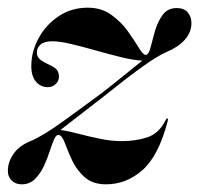

<svg xmlns="http://www.w3.org/2000/svg" viewBox="-24 -471 518 500"><path d="M129 -119.5Q122.5 -121 117 -108.5Q111.5 -96 105.2 -76.5Q99 -57 89.8 -37.5Q80.5 -18 66.8 -4.5Q53 9 32.5 9Q16.5 9 6.5 -0.8Q-3.5 -10.5 -3.5 -26Q-3.5 -49.5 11.5 -70.8Q26.5 -92 55.5 -103.5Q87.5 -117 137.5 -153Q187.5 -189 241.5 -229Q273 -253.5 301.2 -276.5Q329.5 -299.5 346.5 -313Q322 -314.5 289.8 -322.5Q257.5 -330.5 224 -340Q190.5 -349.5 161 -356.5Q131.5 -363.5 112.5 -363.5Q91 -363.5 81.5 -355Q72 -346.5 72 -334Q72 -322 82 -314.8Q92 -307.5 108 -300.5Q120.5 -294.5 125 -287.8Q129.5 -281 129.5 -271.5Q129.5 -259.5 120.8 -251.8Q112 -244 100.5 -244Q82 -244 69.8 -258.2Q57.5 -272.5 57.5 -298.5Q57.5 -336.5 76.5 -371.5Q95.5 -406.5 128.8 -428.8Q162 -451 204.5 -451Q240.5 -451 266.2 -432.2Q292 -413.5 309.2 -389.2Q326.5 -365 337.5 -346.5Q348.5 -328 355.5 -328Q363 -328 367.8 -346.5Q372.5 -365 379.2 -389Q386 -413 399 -431.5Q412 -450 436.5 -450Q455 -450 464.8 -438.8Q474.5 -427.5 474.5 -410.5Q474.5 -387 457.5 -367.8Q440.5 -348.5 410.5 -336Q386 -325.5 344.8 -295.8Q303.5 -266 247 -220.5Q213 -194.5 182 -170.2Q151 -146 133.5 -132.5Q152.5 -130 179 -123Q205.5 -116 235.5 -109.8Q265.5 -103.5 293.5 -103.5Q329 -103.5 359.2 -113.2Q389.5 -123 407 -157.5Q409.5 -163 412 -162.5Q414.5 -162 412.5 -155Q389 -65 347 -28Q305 9 252 9Q217 9 196 -10Q175 -29 163.5 -54Q152 -79 144.8 -98.8Q137.5 -118.5 129 -119.5Z"/></svg>

Font: Fraunces 144pt SemiBold
Style: Italic
Weight: 600
Italic angle: -16°
Version: Version 1.000;[0bf87f6ff]